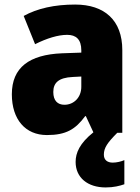

<svg xmlns="http://www.w3.org/2000/svg" viewBox="-20 -583 616 843"><path d="M436 96C436 66 452 43 495 0H517V-363C517 -494 439 -563 310 -563C219 -563 144 -546 84 -513L134 -389C186 -415 235 -430 275 -430C314 -430 337 -410 337 -362V-352L252 -349C109 -343 32 -287 32 -169C32 -59 91 10 186 10C270 10 311 -15 354 -73H357L390 -2C330 46 312 88 312 128C312 197 365 240 444 240C479 240 506 233 526 226V120C513 126 492 131 475 131C451 131 436 119 436 96ZM299 -245 337 -247V-202C337 -155 304 -123 263 -123C233 -123 214 -141 214 -179C214 -220 238 -242 299 -245Z"/></svg>

Font: Noto Sans Telugu SemiCondensed Black
Style: Regular
Weight: 900
Width: 4
Designer: Jelle Bosma - Monotype Design Team
Foundry: Monotype Imaging Inc.
Version: Version 2.005